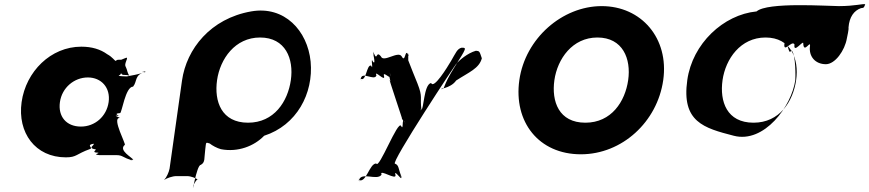

<svg xmlns="http://www.w3.org/2000/svg" viewBox="-20 -757 4265 942"><path d="M86 -256C65 -106 153 15 303 15C357 15 352 -1 422 -26C439 -32 400 -45 439 -52C447 -45 406 -31 449 -24C458 -24 423 -8 461 -8C473 -5 430 1 467 4H549C586 4 579 17 632 30C641 30 596 27 634 27C628 15 560 -19 592 -46C601 -46 528 -178 566 -178C574 -180 525 -192 561 -192C570 -192 522 -188 560 -188C570 -188 531 -200 569 -202C578 -202 595 -332 633 -332C655 -359 638 -392 695 -404C704 -404 655 -407 693 -407C683 -394 595 -382 604 -382C604 -382 556 -383 563 -386C580 -395 570 -402 574 -398C579 -391 577 -389 599 -389C622 -387 614 -378 605 -406C598 -437 588 -428 600 -460C610 -484 596 -471 575 -464C553 -464 555 -464 548 -458C541 -460 532 -477 506 -491C473 -515 431 -528 379 -528C229 -528 107 -406 86 -256ZM274 -256C284 -327 344 -377 411 -377C477 -377 523 -327 513 -256C503 -186 446 -136 377 -136C305 -136 264 -186 274 -256Z M1045 -364C1060 -468 1133 -573 1256 -573C1381 -573 1422 -468 1407 -364C1392 -259 1325 -155 1197 -155C1067 -155 1030 -259 1045 -364ZM873 -362 812 70C809 88 796 115 786 125V126C797 117 827 107 845 107H898C916 107 943 117 952 126V125C944 115 926 164 929 146C919 220 944 52 965 52C988 39 981 21 987 -24C992 -62 988 -59 1009 -53C1021 -43 1045 -30 1064 -25C1147 -9 1227 -40 1276 -91C1435 -142 1519 -298 1504 -455C1489 -606 1376 -730 1212 -701C1013 -666 895 -517 873 -362Z M2193 -458C2174 -426 2108 -318 2095 -350C2058 -341 2061 -218 2045 -216C2031 -248 2061 -184 2048 -216C2039 -282 2056 -277 2028 -348C2014 -380 1996 -429 1983 -461V-489C1972 -522 1996 -460 1981 -491C1967 -519 1969 -446 1951 -480C1934 -510 1862 -448 1849 -480C1824 -512 1832 -455 1815 -494C1801 -526 1825 -461 1812 -493C1804 -518 1828 -432 1810 -454C1796 -486 1814 -403 1801 -435C1778 -443 1777 -350 1748 -372C1734 -404 1763 -337 1750 -369C1754 -411 1817 -357 1827 -387C1813 -419 1873 -351 1864 -384C1855 -415 1906 -355 1895 -390C1884 -423 1907 -361 1892 -392C1878 -420 1903 -336 1893 -362C1879 -394 1966 -140 1953 -172C1942 -199 1977 -123 1966 -154C1955 -187 1979 -125 1966 -157C1949 -189 1962 -111 1948 -139C1932 -170 1839 77 1826 45C1792 45 1777 144 1740 126C1726 94 1754 160 1741 128C1752 83 1830 132 1852 100C1838 68 1929 133 1920 100C1911 69 1957 138 1947 110C1933 78 1962 140 1949 108C1934 72 1938 53 1918 46C1893 46 2225 -458 2219 -444C2233 -461 2273 -496 2315 -508C2332 -506 2332 -508 2344 -471C2331 -421 2281 -403 2218 -362C2190 -321 2123 -320 2148 -320C2164 -320 2148 -329 2210 -428C2270 -523 2270 -523 2245 -523C2223 -518 2216 -497 2193 -458Z M2528 -364C2499 -159 2623 0 2830 0C3032 0 3205 -159 3234 -364C3263 -569 3127 -727 2932 -727C2739 -727 2557 -569 2528 -364ZM2700 -364C2715 -468 2788 -573 2911 -573C3036 -573 3077 -468 3062 -364C3047 -259 2980 -155 2852 -155C2722 -155 2685 -259 2700 -364Z M3525 -364C3540 -468 3613 -573 3736 -573C3860 -573 3901 -468 3886 -364C3871 -259 3805 -155 3677 -155C3546 -155 3510 -259 3525 -364ZM3692 -701C3529 -685 3377 -543 3352 -364C3323 -159 3433 -129 3580 -91C3729 -52 3864 -236 3882 -364C3883 -368 3886 -495 3862 -511C3849 -474 3843 -570 3830 -550C3823 -499 3833 -573 3829 -547C3821 -489 3865 -563 3878 -539C3871 -488 3925 -568 3921 -542C3924 -492 3958 -563 3954 -531C3947 -480 3980 -442 4032 -442C4077 -442 4125 -509 4135 -569C4137 -580 4145 -612 4143 -622C4147 -674 4170 -705 4204 -717C4220 -718 4219 -721 4225 -736C4215 -740 4175 -727 4096 -727C4042 -727 3745 -748 3692 -701Z"/></svg>

Font: Hussar Przerywany
Style: Obl
Weight: 400
Foundry: Cannot Into Space Fonts
Version: Version 0.982